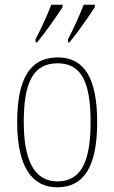

<svg xmlns="http://www.w3.org/2000/svg" viewBox="-20 -786 486 816"><path d="M269 -619V-606H275C312 -650 361 -721 383 -756V-766H336C318 -721 296 -671 269 -619ZM131 -619V-606H138C174 -650 224 -721 246 -756V-766H198C181 -721 158 -671 131 -619ZM223 10C335 10 393 -75 393 -267C393 -452 339 -542 226 -542C108 -542 53 -452 53 -267C53 -77 116 10 223 10ZM224 -15C126 -15 81 -104 81 -267C81 -434 120 -517 225 -517C327 -517 365 -435 365 -267C365 -107 329 -15 224 -15Z"/></svg>

Font: Noto Serif Georgian Condensed Thin
Style: Regular
Weight: 100
Width: 3
Designer: Monotype Design Team, Akaki Razmadze
Foundry: Google LLC
Version: Version 2.003